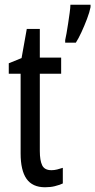

<svg xmlns="http://www.w3.org/2000/svg" viewBox="-20 -780 402 810"><path d="M197 -62Q209 -62 221 -65Q233 -68 245 -72V-6Q229 1 211 5.5Q193 10 170 10Q117 10 92 -25.5Q67 -61 67 -133V-469H17V-513L71 -535L93 -658H148V-537H238V-469H148V-143Q148 -103 158 -82.5Q168 -62 197 -62ZM362 -750Q358 -729 347 -700Q336 -671 323.5 -644Q311 -617 300 -600H255V-611Q257 -619 260.5 -638.5Q264 -658 267.5 -681.5Q271 -705 274 -726.5Q277 -748 277 -760H362Z"/></svg>

Font: Noto Sans Lao ExtraCondensed
Style: Regular
Weight: 400
Width: 2
Designer: Monotype Design Team
Foundry: Monotype Imaging Inc.
Version: Version 2.004; ttfautohint (v1.8.4.7-5d5b)